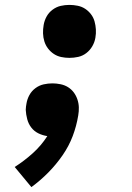

<svg xmlns="http://www.w3.org/2000/svg" viewBox="-20 -548 540 783"><path d="M108 215 40 133Q79 108 113.5 77Q148 46 173 7Q153 4 136 -4.5Q119 -13 107.5 -28Q96 -43 91 -62Q86 -81 85 -100Q85 -107 86 -113.5Q87 -120 88 -126Q91 -144 100 -160.5Q109 -177 124.5 -188.5Q140 -200 158 -204Q176 -208 194 -208Q210 -208 227 -204.5Q244 -201 257.5 -192.5Q271 -184 280.5 -171.5Q290 -159 295.5 -143Q301 -127 301.5 -110.5Q302 -94 299 -77Q292 -34 276.5 7Q261 48 235 85.5Q209 123 177 155.5Q145 188 108 215ZM263 -312Q246 -312 229.5 -315.5Q213 -319 199.5 -328Q186 -337 176 -350Q166 -363 161 -379Q156 -395 155.5 -412Q155 -429 158 -446Q161 -464 170 -480.5Q179 -497 194.5 -508.5Q210 -520 227.5 -524Q245 -528 263 -528Q280 -528 297 -524.5Q314 -521 327.5 -512Q341 -503 351 -490Q361 -477 365.5 -461Q370 -445 371 -428Q372 -411 369 -394Q366 -376 356.5 -359.5Q347 -343 332 -331.5Q317 -320 299 -316Q281 -312 263 -312Z"/></svg>

Font: Iosevka Heavy
Style: Italic
Weight: 900
Italic angle: -9°
Monospace: yes
Designer: Belleve Invis
Foundry: Belleve Invis
Version: Version 32.5.0; ttfautohint (v1.8.4)